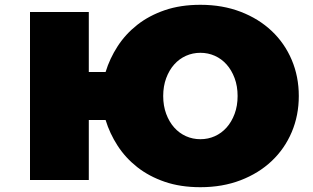

<svg xmlns="http://www.w3.org/2000/svg" viewBox="-20 -750 1305 800"><path d="M815 -730Q907 -730 982.5 -701Q1058 -672 1112 -621Q1166 -570 1195.5 -500.5Q1225 -431 1225 -350Q1225 -269 1195.5 -199.5Q1166 -130 1112 -79Q1058 -28 982.5 1Q907 30 815 30Q732 30 666.5 7.5Q601 -15 552 -53.5Q503 -92 470 -143Q437 -194 420 -250H350V0H105V-700H350V-450H420Q437 -506 470 -557Q503 -608 552 -646.5Q601 -685 666.5 -707.5Q732 -730 815 -730ZM815 -530Q783 -530 755 -517.5Q727 -505 706 -481.5Q685 -458 672.5 -424.5Q660 -391 660 -350Q660 -309 672.5 -275.5Q685 -242 706 -218.5Q727 -195 755 -182.5Q783 -170 815 -170Q847 -170 875 -182.5Q903 -195 924 -218.5Q945 -242 957.5 -275.5Q970 -309 970 -350Q970 -391 957.5 -424.5Q945 -458 924 -481.5Q903 -505 875 -517.5Q847 -530 815 -530Z"/></svg>

Font: Imperial One
Style: Regular
Weight: 400
Designer: Jovanny Lemonad
Foundry: Jovanny Lemonad
Version: Version 1.000